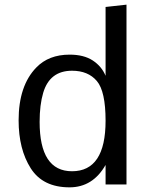

<svg xmlns="http://www.w3.org/2000/svg" viewBox="-20 -784 640 816"><path d="M59.1 0ZM428.7 -271Q428.7 -396 391.6 -439.7Q354.5 -483.4 286.1 -483.4Q191.4 -483.4 163.6 -389.6Q148.4 -338.4 148.4 -266.1Q148.4 -56.2 286.1 -56.2Q428.7 -56.2 428.7 -271ZM428.7 -461.9V-754.4L517.6 -764.2V0H428.7V-83Q374.5 12.2 275.4 12.2Q162.1 12.2 110.6 -68.8Q59.1 -149.9 59.1 -272.5Q59.1 -419.9 134.3 -497.1Q187 -551.8 275.9 -551.8Q336.4 -551.8 374.3 -526.9Q412.1 -502 428.7 -461.9Z"/></svg>

Font: Oxygen Mono
Style: Regular
Weight: 400
Designer: Vernon Adams
Foundry: Vernon Adams
Version: Version 0.201; ttfautohint (v0.8) -r 50 -G 200 -x